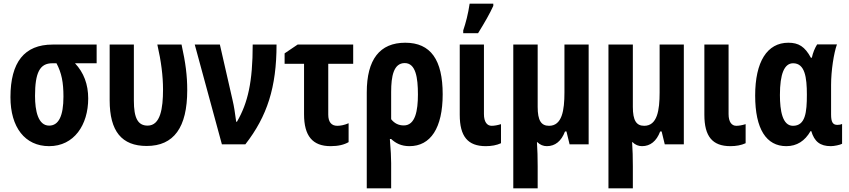

<svg xmlns="http://www.w3.org/2000/svg" viewBox="-20 -787 4628 1047"><path d="M248 10C384 10 461 -106 461 -250C461 -327 437 -391 389 -442H507V-544H267C113 -544 37 -448 37 -257C37 -93 116 10 248 10ZM248 -102C188 -102 171 -182 171 -264C171 -391 197 -442 265 -442H288C316 -389 326 -338 326 -260C326 -155 300 -102 248 -102Z M780 9C928 9 1001 -92 1001 -295C1001 -376 992 -444 970 -544H838C859 -452 869 -372 869 -299C869 -196 855 -102 785 -102C732 -102 710 -143 710 -238V-544H578V-240C578 -71 644 9 780 9Z M1190 0H1318C1437 -153 1488 -311 1488 -544H1358C1358 -341 1332 -226 1272 -123H1268C1261 -174 1257 -204 1248 -242L1179 -544H1042Z M1783 10C1825 10 1857 2 1881 -12V-115C1858 -105 1837 -101 1819 -101C1787 -101 1770 -122 1770 -162V-439H1906V-544H1603L1532 -496V-439H1638V-164C1638 -46 1684 10 1783 10Z M1980 240H2113V102C2113 71 2111 35 2106 -29H2113C2138 -6 2168 10 2213 10C2328 10 2394 -89 2394 -273C2394 -460 2329 -554 2190 -554C2051 -554 1980 -463 1980 -283ZM2182 -103C2154 -103 2131 -114 2113 -137V-286C2113 -370 2126 -443 2187 -443C2247 -443 2259 -364 2259 -272C2259 -184 2245 -103 2182 -103Z M2506 -606H2587C2623 -664 2651 -713 2670 -755V-767H2541C2533 -712 2520 -662 2506 -621ZM2629 10C2660 10 2688 5 2712 -6V-110C2693 -104 2675 -101 2661 -101C2636 -101 2619 -122 2619 -165V-544H2487V-161C2487 -43 2531 10 2629 10Z M2779 240H2912V120C2912 74 2911 31 2908 -12H2910C2925 3 2943 10 2962 10C3007 10 3041 -17 3061 -70H3069L3086 0H3190V-544H3058V-283C3058 -185 3045 -101 2974 -101C2931 -101 2912 -130 2912 -204V-544H2779Z M3298 240H3431V120C3431 74 3430 31 3427 -12H3429C3444 3 3462 10 3481 10C3526 10 3560 -17 3580 -70H3588L3605 0H3709V-544H3577V-283C3577 -185 3564 -101 3493 -101C3450 -101 3431 -130 3431 -204V-544H3298Z M3963 10C3994 10 4022 5 4046 -6V-110C4027 -104 4009 -101 3995 -101C3970 -101 3953 -122 3953 -165V-544H3821V-161C3821 -43 3865 10 3963 10Z M4268 10C4325 10 4369 -18 4400 -72H4404C4421 -15 4452 10 4511 10C4529 10 4562 3 4572 -3V-111C4563 -107 4554 -106 4546 -106C4521 -106 4512 -122 4512 -163V-324C4512 -402 4527 -498 4544 -545H4436C4423 -524 4413 -500 4407 -472H4402C4369 -533 4335 -554 4279 -554C4163 -554 4098 -450 4098 -266C4098 -83 4159 10 4268 10ZM4304 -101C4247 -101 4233 -183 4233 -269C4233 -384 4257 -442 4305 -442C4369 -442 4380 -366 4380 -271C4380 -174 4372 -101 4304 -101Z"/></svg>

Font: Kathrein 77 Bold Condensed
Style: Regular
Weight: 700
Width: 3
Designer: Lazydogs Typefoundry, based on Open Sans by Ascender Corporation
Foundry: Lazydogs Typefoundry
Version: Version 1.003;PS 001.003;hotconv 1.0.88;makeotf.lib2.5.64775